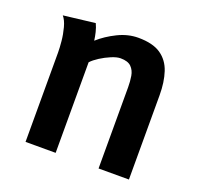

<svg xmlns="http://www.w3.org/2000/svg" viewBox="-97 -615 740 719"><g transform="rotate(20 273.5 -255.5)"><path d="M169 -508Q176 -493 180 -476.5Q184 -460 186 -444Q216 -471 256.5 -491Q297 -511 338 -511Q396 -511 428 -489Q460 -467 473 -427.5Q486 -388 486 -336V0H365V-324Q365 -347 361.5 -368Q358 -389 344.5 -402.5Q331 -416 302 -416Q287 -416 265.5 -407Q244 -398 224.5 -385.5Q205 -373 194 -361V0H74V-356Q74 -374 71.5 -400.5Q69 -427 62 -453Q55 -479 43 -493Z"/></g></svg>

Font: Rosario Light
Style: Bold
Weight: 700
Version: Version 1.101; ttfautohint (v1.8.1.43-b0c9)